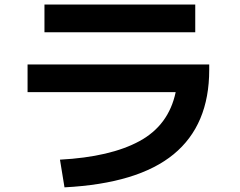

<svg xmlns="http://www.w3.org/2000/svg" viewBox="-20 -763 1040 833"><path d="M99.6 -483.4H887.7V-460Q887.7 -220.7 733.4 -93.8Q579.1 33.2 259.8 49.8L240.2 -70.3Q459 -82 585.4 -150.9Q711.9 -219.7 742.2 -363.3H99.6ZM172.9 -623V-743.2H827.1V-623Z"/></svg>

Font: Mgen+ 1c bold
Style: Bold
Weight: 700
Designer: [Source Han Sans]
Ryoko NISHIZUKA  (kana & ideographs); Paul D. Hunt (Latin, Greek & Cyrillic); Wenlong ZHANG  (bopomofo
Version: Version 1.059.20150602